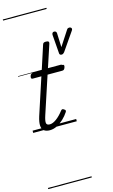

<svg xmlns="http://www.w3.org/2000/svg" viewBox="-210 -1080 975 1651"><g transform="rotate(-15 277.0 -255.0)"><path d="M145 15Q113 15 94.5 1Q76 -13 73.5 -43.5Q71 -74 87 -125L194 -452H117Q107 -452 104.5 -458.5Q102 -465 105 -477Q109 -489 115.5 -494.5Q122 -500 132 -500H210L278 -709Q281 -721 287.5 -725.5Q294 -730 308 -730Q325 -730 331 -724Q337 -718 333 -706L265 -500H394Q404 -500 407 -494Q410 -488 406 -476Q402 -463 396 -457.5Q390 -452 380 -452H249L139 -118Q124 -72 127.5 -53Q131 -34 158 -34Q184 -34 216.5 -57.5Q249 -81 282 -124Q289 -132 295 -132Q301 -132 309 -126Q320 -120 320.5 -113.5Q321 -107 317 -101Q297 -70 269 -43.5Q241 -17 209.5 -1Q178 15 145 15ZM533 -795Q545 -795 551.5 -786Q558 -777 548 -763L436 -601Q431 -595 425 -591Q419 -587 411 -587Q403 -587 398 -591Q393 -595 392 -601L379 -769Q378 -780 383 -787.5Q388 -795 398 -795Q406 -795 412.5 -791Q419 -787 420 -776L425 -650L511 -782Q516 -790 521.5 -792.5Q527 -795 533 -795ZM0 490H388V500H0ZM0 -20H388V0H0ZM0 -505H388V-500H0ZM0 -1010H388V-1000H0Z"/></g></svg>

Font: Playwrite US Trad Guides
Style: Regular
Weight: 400
Designer: Veronika Burian, José Scaglione
Foundry: TypeTogether
Version: Version 1.003